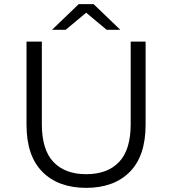

<svg xmlns="http://www.w3.org/2000/svg" viewBox="-20 -901 832 927"><path d="M396 6Q262 6 185 -71Q108 -148 108 -299V-700H182V-302Q182 -178 238 -119Q294 -60 396 -60Q499 -60 555 -119Q611 -178 611 -302V-700H683V-299Q683 -148 606.5 -71Q530 6 396 6ZM231 -757 360 -881H432L561 -757H495L368 -863H424L297 -757Z"/></svg>

Font: MOST Montserrat
Style: Regular
Weight: 400
Designer: Julieta Ulanovsky
Foundry: Julieta Ulanovsky
Version: Version 8.000;March 11, 2024;FontCreator 15.0.0.2926 64-bit